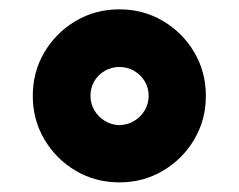

<svg xmlns="http://www.w3.org/2000/svg" viewBox="-20 -751 501 403"><path d="M231 -368.2Q180.2 -368.2 138.9 -392.6Q97.7 -417 73.2 -458.3Q48.8 -499.5 48.8 -549.8Q48.8 -600.1 73.2 -641.4Q97.7 -682.6 138.9 -707Q180.2 -731.4 230.5 -731.4Q280.8 -731.4 322 -707Q363.3 -682.6 387.7 -641.4Q412.1 -600.1 412.1 -549.8Q412.1 -499.5 387.7 -458.3Q363.3 -417 322 -392.6Q280.8 -368.2 231 -368.2ZM230.5 -488.3Q247.6 -488.8 261.5 -497.1Q275.4 -505.4 283.7 -519.3Q292 -533.2 292 -549.8Q292 -566.9 283.7 -580.6Q275.4 -594.2 261.5 -602.3Q247.6 -610.4 230.5 -610.4Q213.9 -610.4 200 -602.3Q186 -594.2 178 -580.6Q169.9 -566.9 169.9 -549.8Q169.9 -533.2 178.2 -519.3Q186.5 -505.4 200.2 -497.1Q213.9 -488.8 230.5 -488.3Z"/></svg>

Font: Inter 16pt Black
Style: Regular
Weight: 900
Version: Version 4.001;git-66647c0bb